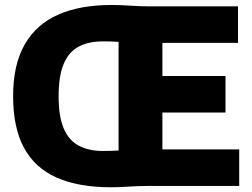

<svg xmlns="http://www.w3.org/2000/svg" viewBox="-20 -766 1037 791"><path d="M437 5.5Q303 5.5 213.2 -34.5Q123.5 -74.5 78.8 -157.2Q34 -240 34 -370Q34 -499.5 81.8 -582.8Q129.5 -666 220 -705.8Q310.5 -745.5 439.5 -745.5Q477 -745.5 515.2 -742.8Q553.5 -740 588 -740H960.5V-589.5H649V-150.5H965.5V0H588.5Q565.5 0 539.5 1.2Q513.5 2.5 487 4Q460.5 5.5 437 5.5ZM405 -144Q420 -144 435.5 -144.5Q451 -145 468.5 -146V-593.5Q450 -595 434.2 -595.2Q418.5 -595.5 404 -595.5Q345 -595.5 304.2 -574Q263.5 -552.5 242.5 -503Q221.5 -453.5 221.5 -369.5Q221.5 -285.5 242.8 -236.2Q264 -187 305 -165.5Q346 -144 405 -144ZM587 -302.5V-453H909V-302.5Z"/></svg>

Font: Encode Sans SC SemiCondensed ExtraBold
Style: Regular
Weight: 800
Width: 4
Designer: Multiple Designers
Foundry: Impallari Type
Version: Version 3.002